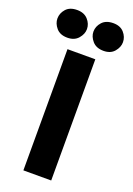

<svg xmlns="http://www.w3.org/2000/svg" viewBox="-216 -994 731 1057"><g transform="rotate(20 149.0 -465.5)"><path d="M67 0V-710H230V0ZM44 -769Q1 -769 -21 -795Q-43 -821 -43 -850Q-43 -881 -21 -906Q1 -931 44 -931Q85 -931 107.5 -906Q130 -881 130 -850Q130 -821 107.5 -795Q85 -769 44 -769ZM256 -769Q213 -769 190.5 -795Q168 -821 168 -850Q168 -881 190.5 -906Q213 -931 256 -931Q297 -931 319 -906Q341 -881 341 -850Q341 -821 319 -795Q297 -769 256 -769Z"/></g></svg>

Font: Livvic
Style: Bold
Weight: 700
Designer: Jacques Le Bailly, Baron von Fonthausen
Version: Version 1.001; ttfautohint (v1.8.2)